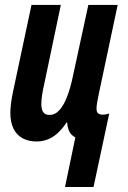

<svg xmlns="http://www.w3.org/2000/svg" viewBox="-20 -565 518 780"><path d="M244.1 194.8 286.1 -6.8Q276.4 -11.7 269.3 -19.5Q262.2 -27.3 258.1 -39.1Q253.9 -50.8 252.9 -66.9H250Q233.4 -41.5 214.6 -24.4Q195.8 -7.3 174.3 1.2Q152.8 9.8 128.9 9.8Q95.7 9.8 71.5 -3.4Q47.4 -16.6 34.7 -42.7Q22 -68.8 22 -106.9Q22 -124 25.1 -147.7Q28.3 -171.4 33.2 -193.8L107.9 -544.9H227.1L159.2 -221.2Q153.8 -198.7 150.9 -178Q147.9 -157.2 147.9 -142.1Q147.9 -121.1 155.5 -109.6Q163.1 -98.1 181.2 -98.1Q204.1 -98.1 221.9 -118.2Q239.7 -138.2 253.4 -174.3Q267.1 -210.4 276.9 -258.8L338.9 -544.9H458L380.9 -181.2Q377.4 -164.6 374.8 -149.2Q372.1 -133.8 372.1 -123Q372.1 -109.4 379.2 -104.2Q386.2 -99.1 396 -99.1Q401.4 -99.1 408.7 -100.1Q416 -101.1 423.8 -104L359.9 194.8Z"/></svg>

Font: Open Sans Condensed
Style: Italic
Weight: 400
Width: 3
Italic angle: -12°
Designer: Monotype Design Team
Foundry: Monotype Imaging Inc.
Version: Version 3.000